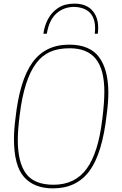

<svg xmlns="http://www.w3.org/2000/svg" viewBox="-20 -1032 670 1058"><path d="M519 -846H502Q504 -861 504 -875Q504 -989 390 -994Q331 -994 290.5 -957.5Q250 -921 238 -846H219Q225 -891 245.5 -928.5Q266 -966 301.5 -989Q337 -1012 390 -1012Q453 -1012 487 -976Q521 -940 521 -879Q521 -863 519 -846ZM275 -14Q393 -14 457.5 -102Q522 -190 544 -378Q555 -467 555 -526Q555 -649 508 -707.5Q461 -766 364 -766Q299 -766 254.5 -745.5Q210 -725 179 -683Q113 -595 89 -402Q78 -316 78 -260Q78 -138 123 -76Q168 -14 275 -14ZM272 6Q168 6 112.5 -56.5Q57 -119 57 -266Q57 -317 65 -378Q88 -590 159 -688Q230 -786 361 -786Q475 -786 526 -717Q577 -648 577 -520Q577 -467 568 -402Q544 -186 473 -90Q402 6 272 6Z"/></svg>

Font: Tanohe Sans Thin
Style: Italic
Weight: 100
Designer: Village Type and Design LLC & Cristiano Sobral
Foundry: Cooper Hewitt Smithsonian Design Museum
Version: Version 1.00;September 29, 2021;FontCreator 13.0.0.2655 64-b